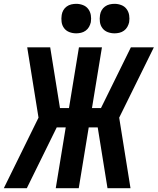

<svg xmlns="http://www.w3.org/2000/svg" viewBox="-32 -982 823 1002"><path d="M-12 0 169 -368 110 -735H230L281 -418H328L380 -735H500L448 -418H495L651 -735H771L590 -368L649 0H529L478 -317H431L379 0H259L311 -317H264L108 0ZM566 -808Q547 -808 530 -814.5Q513 -821 502.5 -835Q492 -849 489.5 -867Q487 -885 490 -904Q492 -917 498.5 -928.5Q505 -940 516 -948Q527 -956 540 -959Q553 -962 566 -962Q584 -962 601 -955.5Q618 -949 628.5 -935Q639 -921 642 -903Q645 -885 642 -866Q639 -853 632.5 -841.5Q626 -830 615 -822Q604 -814 591 -811Q578 -808 566 -808ZM366 -808Q347 -808 330 -814.5Q313 -821 302.5 -835Q292 -849 289.5 -867Q287 -885 290 -904Q292 -917 298.5 -928.5Q305 -940 316 -948Q327 -956 340 -959Q353 -962 366 -962Q384 -962 401 -955.5Q418 -949 428.5 -935Q439 -921 442 -903Q445 -885 442 -866Q439 -853 432.5 -841.5Q426 -830 415 -822Q404 -814 391 -811Q378 -808 366 -808Z"/></svg>

Font: Zed Sans Extended
Style: Bold Italic
Weight: 700
Width: 7
Italic angle: -9°
Designer: Belleve Invis
Foundry: Belleve Invis
Version: Version 1.0.0; ttfautohint (v1.8.4)